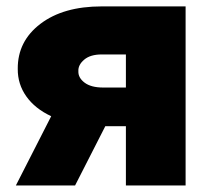

<svg xmlns="http://www.w3.org/2000/svg" viewBox="-20 -565 629 585"><path d="M363.6 0V-180.4H300.8L208.8 0H28.4L136 -210.9Q86.6 -234 60.2 -271.3Q33.7 -308.6 34.1 -355.1Q33.4 -439.3 103.2 -492.4Q172.9 -545.5 289.8 -545.5H545.5V0ZM363.6 -298.3V-399.1H289.8Q255.3 -399.1 236.5 -383.2Q217.7 -367.2 218.8 -348Q218 -328.1 237.7 -313.2Q257.5 -298.3 294 -298.3Z"/></svg>

Font: Karasuma Gothic
Style: Black
Weight: 900
Designer: Rasmus Andersson / Ryoko Nishizuka
Foundry: Genbu
Version: Version 1.00